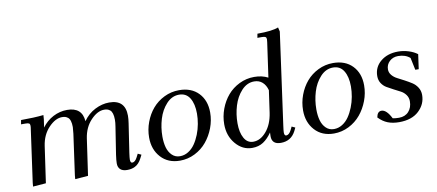

<svg xmlns="http://www.w3.org/2000/svg" viewBox="-68 -1002 2882 1266"><g transform="rotate(-10 1373.0 -369.0)"><path d="M58.1 -411.1 63 -439Q150.4 -439 213.9 -445.8L211.9 -418L204.1 -363.8Q234.9 -405.8 279.5 -429Q324.2 -452.1 373 -452.1Q473.1 -452.1 480 -357.9Q512.7 -404.3 559.8 -428.2Q606.9 -452.1 654.8 -452.1Q762.2 -452.1 762.2 -345.2Q762.2 -323.2 757.8 -294.9L729 -104Q724.1 -68.8 724.1 -58.1Q724.1 -35.2 736.8 -35.2Q755.9 -35.2 771 -64.9L782.2 -86.9L805.2 -76.2L793.9 -54.2Q784.7 -35.6 772.9 -23.2Q761.2 -10.7 748 -4.4Q734.9 2 722.2 4.4Q709.5 6.8 694.8 6.8Q666 6.8 650.4 -7.1Q634.8 -21 634.8 -47.9Q634.8 -68.4 640.1 -105L668.9 -290Q672.9 -313 672.9 -334Q672.9 -358.9 667.7 -375.2Q662.6 -391.6 653.1 -398.9Q643.6 -406.2 634.8 -408.7Q626 -411.1 613.8 -411.1Q569.3 -411.1 524.7 -364.3Q480 -317.4 469.2 -244.1L434.1 0L347.2 6.8L349.1 -17.1L387.2 -290Q391.1 -324.2 391.1 -334Q391.1 -358.9 386 -375.2Q380.9 -391.6 371.3 -398.9Q361.8 -406.2 353 -408.7Q344.2 -411.1 332 -411.1Q287.6 -411.1 242.7 -364.3Q197.8 -317.4 187 -244.1L151.9 0L64.9 6.8L66.9 -17.1L115.2 -363.8Q118.2 -380.9 118.2 -391.1Q118.2 -402.8 111.8 -407Q105.5 -411.1 87.9 -411.1Z M874.5 -178.2Q874.5 -231 893.1 -280.8Q911.6 -330.6 943.8 -368.4Q976.1 -406.2 1022.9 -429.2Q1069.8 -452.1 1122.6 -452.1Q1204.6 -452.1 1252.2 -402.6Q1299.8 -353 1299.8 -272Q1299.8 -219.2 1280.8 -168.9Q1261.7 -118.7 1229.2 -79.6Q1196.8 -40.5 1149.7 -16.8Q1102.5 6.8 1049.8 6.8Q969.7 6.8 922.1 -45.7Q874.5 -98.1 874.5 -178.2ZM961.9 -169.9Q961.9 -128.4 970.9 -96.2Q980 -64 1001.5 -43Q1022.9 -22 1054.7 -22Q1084.5 -22 1110.6 -38.3Q1136.7 -54.7 1155 -81.3Q1173.3 -107.9 1186.8 -141.8Q1200.2 -175.8 1206.5 -211.2Q1212.9 -246.6 1212.9 -279.8Q1212.9 -344.7 1189 -383.8Q1165 -422.9 1117.7 -422.9Q1069.3 -422.9 1032.7 -383.1Q996.1 -343.3 979 -286.6Q961.9 -230 961.9 -169.9Z M1377.4 -178.2Q1377.4 -231 1396 -280.8Q1414.6 -330.6 1446.8 -368.4Q1479 -406.2 1525.9 -429.2Q1572.8 -452.1 1625.5 -452.1Q1678.2 -452.1 1717.8 -431.2L1750.5 -662.1Q1752.4 -675.8 1752.4 -682.1Q1752.4 -693.4 1745.6 -697.8Q1738.8 -702.1 1721.7 -702.1H1691.9L1696.8 -729Q1796.9 -729 1837.9 -746.1L1844.7 -717.8L1759.8 -104Q1754.9 -68.8 1754.9 -58.1Q1754.9 -35.2 1767.6 -35.2Q1786.6 -35.2 1801.8 -64.9L1812.5 -86.9L1835.4 -76.2L1824.7 -54.2Q1793.5 6.8 1724.6 6.8Q1664.6 6.8 1664.6 -47.9Q1664.6 -64.5 1665.5 -73.2Q1639.2 -34.7 1607.7 -13.9Q1576.2 6.8 1532.7 6.8Q1468.8 6.8 1423.1 -46.9Q1377.4 -100.6 1377.4 -178.2ZM1464.8 -169.9Q1464.8 -108.4 1486.1 -70.3Q1507.3 -32.2 1546.9 -32.2Q1595.2 -32.2 1634.8 -78.9Q1674.3 -125.5 1685.5 -201.2L1706.5 -349.1Q1697.3 -383.8 1675.3 -403.3Q1653.3 -422.9 1620.6 -422.9Q1572.3 -422.9 1535.6 -383.1Q1499 -343.3 1481.9 -286.6Q1464.8 -230 1464.8 -169.9Z M1905.3 -178.2Q1905.3 -231 1923.8 -280.8Q1942.4 -330.6 1974.6 -368.4Q2006.8 -406.2 2053.7 -429.2Q2100.6 -452.1 2153.3 -452.1Q2235.4 -452.1 2283 -402.6Q2330.6 -353 2330.6 -272Q2330.6 -219.2 2311.5 -168.9Q2292.5 -118.7 2260 -79.6Q2227.5 -40.5 2180.4 -16.8Q2133.3 6.8 2080.6 6.8Q2000.5 6.8 1952.9 -45.7Q1905.3 -98.1 1905.3 -178.2ZM1992.7 -169.9Q1992.7 -128.4 2001.7 -96.2Q2010.7 -64 2032.2 -43Q2053.7 -22 2085.4 -22Q2115.2 -22 2141.4 -38.3Q2167.5 -54.7 2185.8 -81.3Q2204.1 -107.9 2217.5 -141.8Q2231 -175.8 2237.3 -211.2Q2243.7 -246.6 2243.7 -279.8Q2243.7 -344.7 2219.7 -383.8Q2195.8 -422.9 2148.4 -422.9Q2100.1 -422.9 2063.5 -383.1Q2026.9 -343.3 2009.8 -286.6Q1992.7 -230 1992.7 -169.9Z M2379.4 -47.9Q2386.2 -86.9 2413.6 -86.9Q2447.3 -86.9 2478.5 -24.9Q2495.6 -21 2520.5 -21Q2561.5 -21 2585.4 -47.4Q2609.4 -73.7 2609.4 -116.2Q2609.4 -140.6 2595.7 -159.4Q2582 -178.2 2561.8 -188.7Q2541.5 -199.2 2517.8 -211.4Q2494.1 -223.6 2473.9 -235.4Q2453.6 -247.1 2439.9 -267.8Q2426.3 -288.6 2426.3 -315.9Q2426.3 -376 2472.2 -414.1Q2518.1 -452.1 2589.4 -452.1Q2624.5 -452.1 2659.2 -441.2Q2693.8 -430.2 2717.3 -412.1L2703.6 -314H2680.7L2663.6 -396Q2632.3 -422.9 2584.5 -422.9Q2549.3 -422.9 2526.4 -401.1Q2503.4 -379.4 2503.4 -347.2Q2503.4 -326.2 2517.8 -308.8Q2532.2 -291.5 2553.5 -280.8Q2574.7 -270 2599.9 -256.6Q2625 -243.2 2646.2 -229.7Q2667.5 -216.3 2681.9 -193.8Q2696.3 -171.4 2696.3 -143.1Q2696.3 -81.1 2648.9 -36.6Q2601.6 7.8 2516.6 7.8Q2473.6 7.8 2440.7 -5.1Q2407.7 -18.1 2379.4 -47.9Z"/></g></svg>

Font: Dihjauti
Style: Bold Italic
Weight: 700
Italic angle: -9°
Designer: T. Christopher White
Version: Version 3.0.0